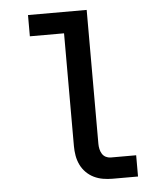

<svg xmlns="http://www.w3.org/2000/svg" viewBox="-53 -781 705 828"><g transform="rotate(-5 300.0 -367.5)"><path d="M401 0Q380 0 359.5 -3.5Q339 -7 320.5 -16Q302 -25 287 -40Q272 -55 263 -74Q254 -93 250.5 -113.5Q247 -134 247 -155V-643H99V-735H353V-155Q353 -144 355.5 -132.5Q358 -121 364 -111.5Q370 -102 380 -97Q390 -92 401 -92H511V0Z"/></g></svg>

Font: Iosevka Slab Semibold Extended
Style: Regular
Weight: 600
Width: 7
Monospace: yes
Designer: Belleve Invis
Foundry: Belleve Invis
Version: Version 11.1.0; ttfautohint (v1.8.3)